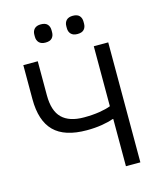

<svg xmlns="http://www.w3.org/2000/svg" viewBox="-129 -987 903 1079"><g transform="rotate(-15 322.5 -447.0)"><path d="M468 0V-275H463Q436 -265 396 -258.5Q356 -252 309 -252Q180 -252 119 -313Q58 -374 58 -500V-698H142V-500Q142 -409 184.5 -367.5Q227 -326 312 -326Q362 -326 402.5 -332.5Q443 -339 468 -349V-698H552V0ZM212 -788Q187 -788 174.5 -801Q162 -814 162 -835V-847Q162 -868 174.5 -881Q187 -894 212 -894Q238 -894 250 -881Q262 -868 262 -847V-835Q262 -814 250 -801Q238 -788 212 -788ZM398 -788Q373 -788 360.5 -801Q348 -814 348 -835V-847Q348 -868 360.5 -881Q373 -894 398 -894Q424 -894 436 -881Q448 -868 448 -847V-835Q448 -814 436 -801Q424 -788 398 -788Z"/></g></svg>

Font: IBM Plex Sans
Style: Regular
Weight: 400
Designer: Mike Abbink, Paul van der Laan, Pieter van Rosmalen
Foundry: Bold Monday
Version: Version 3.201